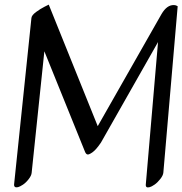

<svg xmlns="http://www.w3.org/2000/svg" viewBox="-20 -773 789 831"><path d="M628 37Q610 42 611 26L664 -591L417 -156Q396 -125 380.5 -114Q365 -103 358.5 -104.5Q352 -106 348 -116L172 -551L117 -25Q116 -13 104 2.5Q92 18 79 26.5Q66 35 58 37Q40 41 41 25L116 -695Q117 -707 136 -721Q155 -735 173 -744L191 -753L403 -227L679 -712Q703 -753 734 -751Q741 -751 749 -746L687 -26Q686 -14 674 1.5Q662 17 649 26Q636 35 628 37Z"/></svg>

Font: Kavivanar
Style: Regular
Weight: 400
Designer: Tharique Azeez
Foundry: Tharique Azeez
Version: Version 1.88